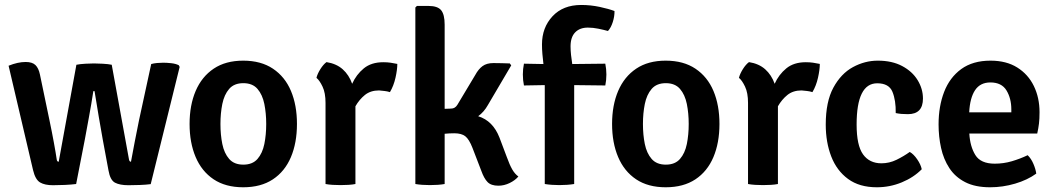

<svg xmlns="http://www.w3.org/2000/svg" viewBox="-20 -760 4357 793"><path d="M15.5 -488.5Q53.5 -504 86 -504Q113.5 -504 126.5 -491.2Q139.5 -478.5 145 -452L184.5 -262.5Q194.5 -215 202.5 -171.2Q210.5 -127.5 214.5 -100Q216 -92 222.5 -92L295.5 -492.5Q310 -495.5 332.8 -496.8Q355.5 -498 368 -498Q380.5 -498 404.2 -496.8Q428 -495.5 441.5 -492.5L513 -100Q515 -92 521 -92Q528.5 -132 536.5 -174.5Q544.5 -217 554 -262.5L604.5 -495.5Q615 -498.5 628.8 -499.8Q642.5 -501 654.5 -501Q668.5 -501 687.2 -499Q706 -497 718.5 -490.5L722 -483.5L602.5 0.5Q584 3 558 4Q532 5 510.5 5Q475 5 455 -5.5Q435 -16 428 -56.5L404.5 -183Q397.5 -222 388.2 -276.2Q379 -330.5 370.5 -383.5H365.5Q357.5 -331 347.5 -277Q337.5 -223 330.5 -184.5L294.5 0Q275 2.5 248 3.8Q221 5 198.5 5Q165 5 145.5 -6.5Q126 -18 116.5 -57.5Z M1206.5 -248Q1206.5 -170 1181.5 -111Q1156.5 -52 1107 -19.2Q1057.5 13.5 984.5 13.5Q911.5 13.5 862.2 -19.5Q813 -52.5 788 -111.5Q763 -170.5 763 -248Q763 -325.5 788.2 -384.5Q813.5 -443.5 862.8 -476.5Q912 -509.5 984.5 -509.5Q1058 -509.5 1107.5 -476.2Q1157 -443 1181.8 -384.2Q1206.5 -325.5 1206.5 -248ZM890.5 -248Q890.5 -203.5 898.2 -165.2Q906 -127 926.5 -103.5Q947 -80 985 -80Q1023 -80 1043.5 -103.5Q1064 -127 1071.8 -165.2Q1079.5 -203.5 1079.5 -248Q1079.5 -292 1071.8 -330.5Q1064 -369 1043.5 -392.8Q1023 -416.5 985 -416.5Q947 -416.5 926.5 -392.8Q906 -369 898.2 -330.5Q890.5 -292 890.5 -248Z M1287 -438.5Q1291 -455 1303.2 -474.5Q1315.5 -494 1328.5 -503.5Q1369.5 -497 1395.5 -473.8Q1421.5 -450.5 1434.5 -414Q1451.5 -452 1482.5 -477.5Q1513.5 -503 1563 -503Q1580 -503 1593.2 -501Q1606.5 -499 1621 -496Q1621 -472.5 1613.5 -439Q1606 -405.5 1590.5 -379.5Q1579.5 -383 1568.2 -384.2Q1557 -385.5 1545.5 -386.5Q1510.5 -386.5 1487.2 -367.8Q1464 -349 1448 -321V0Q1435.5 2.5 1419 3.5Q1402.5 4.5 1386.5 4.5Q1370.5 4.5 1354 3.5Q1337.5 2.5 1324.5 0V-335Q1324.5 -376.5 1312.2 -402.2Q1300 -428 1287 -438.5Z M1816.5 0Q1791 4.5 1755.5 4.5Q1722 4.5 1695.5 0V-729L1702 -735.5H1749.5Q1787.5 -735.5 1802 -717.8Q1816.5 -700 1816.5 -658.5V-310.5L1843 -311.5Q1859.5 -311.5 1869 -327L1943 -450.5Q1956 -474.5 1973 -487Q1990 -499.5 2018 -499.5Q2037 -499.5 2052.8 -499Q2068.5 -498.5 2085.5 -498L2091.5 -490L1995 -326Q1979 -297.5 1955 -280Q2016 -261 2043 -191.5L2073 -112Q2085 -78.5 2095.8 -60Q2106.5 -41.5 2121 -31Q2107.5 -15 2084.8 -4Q2062 7 2038.5 7Q2008.5 7 1993.8 -8Q1979 -23 1967.5 -55.5L1931.5 -149Q1917.5 -185 1901.8 -197.2Q1886 -209.5 1856.5 -209.5Q1846 -209.5 1836.2 -209Q1826.5 -208.5 1816.5 -207.5Z M2351.5 0Q2323.5 4.5 2290 4.5Q2258 4.5 2230 0V-408.5L2144 -407Q2139.5 -428.5 2139.5 -452.5Q2139.5 -475 2144 -497L2224.5 -495.5Q2222 -516.5 2220.2 -536.8Q2218.5 -557 2218.5 -576.5Q2218.5 -646 2262 -692.8Q2305.5 -739.5 2380.5 -739.5Q2419.5 -739.5 2456.8 -731.5Q2494 -723.5 2518 -714.5Q2518.5 -693 2511 -669.2Q2503.5 -645.5 2491 -632Q2473 -637 2451 -641.5Q2429 -646 2408 -646Q2374.5 -646 2355.5 -626.2Q2336.5 -606.5 2336.5 -568.5Q2336.5 -551.5 2338.5 -533Q2340.5 -514.5 2343.5 -495.5L2480 -497Q2484.5 -475 2484.5 -452.5Q2484.5 -428.5 2480 -407L2351.5 -408.5Z M2951.5 -248Q2951.5 -170 2926.5 -111Q2901.5 -52 2852 -19.2Q2802.5 13.5 2729.5 13.5Q2656.5 13.5 2607.2 -19.5Q2558 -52.5 2533 -111.5Q2508 -170.5 2508 -248Q2508 -325.5 2533.2 -384.5Q2558.5 -443.5 2607.8 -476.5Q2657 -509.5 2729.5 -509.5Q2803 -509.5 2852.5 -476.2Q2902 -443 2926.8 -384.2Q2951.5 -325.5 2951.5 -248ZM2635.5 -248Q2635.5 -203.5 2643.2 -165.2Q2651 -127 2671.5 -103.5Q2692 -80 2730 -80Q2768 -80 2788.5 -103.5Q2809 -127 2816.8 -165.2Q2824.5 -203.5 2824.5 -248Q2824.5 -292 2816.8 -330.5Q2809 -369 2788.5 -392.8Q2768 -416.5 2730 -416.5Q2692 -416.5 2671.5 -392.8Q2651 -369 2643.2 -330.5Q2635.5 -292 2635.5 -248Z M3032 -438.5Q3036 -455 3048.2 -474.5Q3060.5 -494 3073.5 -503.5Q3114.5 -497 3140.5 -473.8Q3166.5 -450.5 3179.5 -414Q3196.5 -452 3227.5 -477.5Q3258.5 -503 3308 -503Q3325 -503 3338.2 -501Q3351.5 -499 3366 -496Q3366 -472.5 3358.5 -439Q3351 -405.5 3335.5 -379.5Q3324.5 -383 3313.2 -384.2Q3302 -385.5 3290.5 -386.5Q3255.5 -386.5 3232.2 -367.8Q3209 -349 3193 -321V0Q3180.5 2.5 3164 3.5Q3147.5 4.5 3131.5 4.5Q3115.5 4.5 3099 3.5Q3082.5 2.5 3069.5 0V-335Q3069.5 -376.5 3057.2 -402.2Q3045 -428 3032 -438.5Z M3679.5 -293Q3680.5 -345.5 3666 -380.8Q3651.5 -416 3603 -416Q3518 -416 3518 -245.5Q3518 -159.5 3544.5 -122.5Q3571 -85.5 3620.5 -85.5Q3653 -85.5 3682.8 -100Q3712.5 -114.5 3737.5 -132.5Q3753.5 -123.5 3768.2 -102Q3783 -80.5 3787 -61Q3753.5 -27 3704.5 -6.8Q3655.5 13.5 3601.5 13.5Q3529.5 13.5 3482.8 -20.8Q3436 -55 3413.2 -113.8Q3390.5 -172.5 3390.5 -245.5Q3390.5 -340 3422 -398Q3453.5 -456 3502.8 -482.8Q3552 -509.5 3605.5 -509.5Q3664.5 -509.5 3706.2 -487.2Q3748 -465 3770 -429Q3792 -393 3792 -353Q3792 -288.5 3730 -288.5Q3715 -288.5 3703.2 -289.5Q3691.5 -290.5 3679.5 -293Z M4260 -43Q4223.5 -16.5 4172.5 -1.5Q4121.5 13.5 4069.5 13.5Q4007.5 13.5 3966.2 -7.8Q3925 -29 3901 -65.8Q3877 -102.5 3866.8 -149Q3856.5 -195.5 3856.5 -246Q3856.5 -321 3879.5 -380.5Q3902.5 -440 3950.2 -474.8Q3998 -509.5 4071 -509.5Q4136.5 -509.5 4181.5 -481.2Q4226.5 -453 4250 -404.8Q4273.5 -356.5 4273.5 -296.5Q4273.5 -269 4271.2 -250Q4269 -231 4264 -208.5H3983.5Q3986.5 -155 4008.5 -119.5Q4030.5 -84 4088.5 -84Q4125 -84 4159 -94Q4193 -104 4224.5 -119Q4239 -105 4248.2 -83.2Q4257.5 -61.5 4260 -43ZM4070.5 -419.5Q4028.5 -419.5 4007.2 -387.5Q3986 -355.5 3983 -296H4157V-308Q4157 -353.5 4137 -386.5Q4117 -419.5 4070.5 -419.5Z"/></svg>

Font: Signika Negative SemiBold
Style: Regular
Weight: 600
Designer: Anna Giedryś
Foundry: Anna Giedryś
Version: Version 2.000; ttfautohint (v1.8.3) -l 8 -r 50 -G 200 -x 9 -